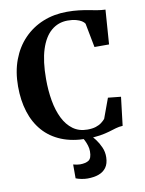

<svg xmlns="http://www.w3.org/2000/svg" viewBox="-105 -824 861 1141"><g transform="rotate(-10 325.5 -253.5)"><path d="M366.5 11Q279 11 213.2 -16Q147.5 -43 104 -92.8Q60.5 -142.5 38.8 -211.5Q17 -280.5 17 -365Q17 -454 43.8 -525.2Q70.5 -596.5 119.5 -647.2Q168.5 -698 234.8 -725Q301 -752 380 -752Q419.5 -752 450.8 -748.2Q482 -744.5 508 -739.5Q534 -734.5 558.2 -730.2Q582.5 -726 608 -725L593 -517.5H505L477 -663Q471.5 -672.5 458.2 -680.8Q445 -689 424.2 -694.5Q403.5 -700 374.5 -700Q318 -700 276 -664.5Q234 -629 211.2 -557.8Q188.5 -486.5 188.5 -379.5Q188.5 -310 199.2 -248.8Q210 -187.5 233 -141Q256 -94.5 292.2 -68Q328.5 -41.5 379 -41.5Q409 -41.5 430 -48.2Q451 -55 465 -65.8Q479 -76.5 487.5 -87L531.5 -207L609 -199L588.5 -27Q566 -26 546.2 -20Q526.5 -14 503 -7Q479.5 0 446.8 5.5Q414 11 366.5 11ZM329 245Q311.5 245 291.8 241Q272 237 259 231.5V148Q269 151 281.2 152.8Q293.5 154.5 300 154.5Q332.5 154.5 351.8 142.5Q371 130.5 371 88Q371 70.5 365.5 52.8Q360 35 352.5 20.2Q345 5.5 338.5 -2L373.5 -6.5L391.5 -2Q403 7.5 419.2 29Q435.5 50.5 448.2 79.2Q461 108 460 140.5Q459 178 442.5 201Q426 224 397 234.5Q368 245 329 245Z"/></g></svg>

Font: Merriweather 60pt
Style: Bold
Weight: 700
Version: Version 2.100